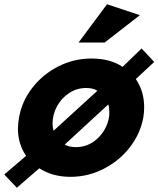

<svg xmlns="http://www.w3.org/2000/svg" viewBox="-40 -815 742 899"><path d="M472 -290Q472 -273 470 -264Q459 -206 416 -166Q373 -126 315 -126Q284 -126 263 -138L467 -326Q472 -312 472 -290ZM206 -235Q206 -279 227 -317.5Q248 -356 284 -379.5Q320 -403 363 -403Q396 -403 416 -390L211 -203Q206 -220 206 -235ZM39 64 144 -27Q206 13 290 13Q372 13 445.5 -24.5Q519 -62 568 -125.5Q617 -189 631 -264Q635 -287 635 -314Q635 -387 596 -445L682 -525L623 -588L534 -502Q476 -541 388 -541Q306 -541 233 -504Q160 -467 111 -403.5Q62 -340 49 -264Q44 -234 44 -212Q44 -142 82 -85L-20 2ZM328 -616H450L615 -744L461 -795Z"/></svg>

Font: Geom ExtraBold
Style: Bold Italic
Weight: 800
Italic angle: -10°
Version: Version 1.102